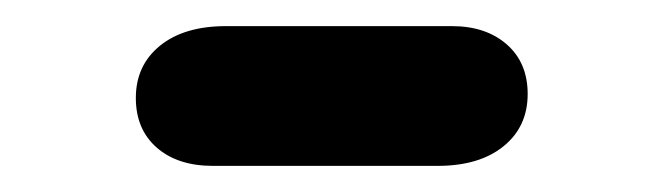

<svg xmlns="http://www.w3.org/2000/svg" viewBox="-20 -310 494 147"><path d="M143 -183Q116 -183 100 -197Q84 -211 84 -235Q84 -260 102.5 -275Q121 -290 153 -290H326Q352 -290 368 -276Q384 -262 384 -238Q384 -213 365.5 -198Q347 -183 315 -183Z"/></svg>

Font: Edu TAS Beginner
Style: Bold
Weight: 700
Version: Version 1.003